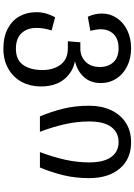

<svg xmlns="http://www.w3.org/2000/svg" viewBox="150 -729 795 1135"><g transform="rotate(90 547.5 -161.5)"><path d="M491 -4Q491 57 464.5 107Q438 157 387 186.5Q336 216 268 216Q197 216 148 189.5Q99 163 75.5 119Q52 75 52 22Q52 -9 59.5 -35.5Q67 -62 82 -90L160 -69Q145 -22 145 20Q145 76 176.5 109Q208 142 268 142Q334 142 364 99Q394 56 394 -15Q394 -80 362 -122.5Q330 -165 266 -165H224L230 -239H268Q313 -239 344.5 -269.5Q376 -300 376 -355Q376 -403 348 -434Q320 -465 265 -465Q210 -465 181.5 -435.5Q153 -406 153 -360Q153 -334 162 -298L79 -283Q60 -324 60 -366Q60 -415 86.5 -454.5Q113 -494 159.5 -516.5Q206 -539 265 -539Q325 -539 372 -515.5Q419 -492 445 -451.5Q471 -411 471 -361Q471 -299 435.5 -260Q400 -221 341 -207Q404 -196 447.5 -144.5Q491 -93 491 -4Z M820 -539Q920 -539 976.5 -472Q1033 -405 1033 -291Q1033 -208 1015.5 -137.5Q998 -67 970 0H879Q909 -80 924.5 -150.5Q940 -221 940 -291Q940 -378 908 -421.5Q876 -465 820 -465Q763 -465 730.5 -421.5Q698 -378 698 -291Q698 -221 713.5 -150.5Q729 -80 759 0H668Q640 -67 622.5 -137.5Q605 -208 605 -291Q605 -364 631 -420Q657 -476 705.5 -507.5Q754 -539 820 -539Z"/></g></svg>

Font: FiraGO
Style: Regular
Weight: 400
Designer: bBox Type
Foundry: bBox Type GmbH
Version: Version 1.001;April 20, 2020;FontCreator 12.0.0.2555 64-bit